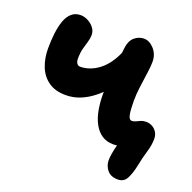

<svg xmlns="http://www.w3.org/2000/svg" viewBox="-122 -644 922 924"><g transform="rotate(20 339.0 -182.0)"><path d="M575.6 159.4Q539 159.4 520.9 137.2Q502.8 115 502.8 86.8Q502.8 74 506 53.6Q509.2 33.2 515.9 8.1Q522.6 -17 533.6 -43L569 -18.6Q553 -5.2 536.2 1.4Q519.4 8 497 8Q463 8 438.6 -8.3Q414.2 -24.6 398.5 -53.2Q382.8 -81.8 375.5 -120.2Q368.2 -158.6 368.2 -203Q368.2 -227 370.7 -262Q373.2 -297 376.7 -333.4Q380.2 -369.8 384.1 -401Q388 -432.2 389.8 -448.6Q394.4 -485 415.8 -503Q437.2 -521 463.4 -521Q491.8 -521 515.6 -494.4Q539.4 -467.8 539.4 -429Q539.4 -407.2 534.3 -371.6Q529.2 -336 524 -296.5Q518.8 -257 518.8 -222.6Q518.8 -179.2 523.4 -154Q528 -128.8 542.8 -128.8Q553.6 -128.8 563.1 -133.9Q572.6 -139 583.9 -143.6Q595.2 -148.2 609.2 -148.2Q637.2 -148.2 655.6 -129.8Q674 -111.4 674 -84.6Q674 -52.6 663 -16.5Q652 19.6 643.2 63.8Q635 104.4 620.8 131.9Q606.6 159.4 575.6 159.4ZM200.8 -136.4Q146.8 -136.4 112 -161.1Q77.2 -185.8 61 -227.4Q44.8 -269 44.8 -318.4Q44.8 -359.2 49.2 -396.1Q53.6 -433 63.7 -461.6Q73.8 -490.2 92.2 -506.6Q110.6 -523 138 -523Q157 -523 176 -513.2Q195 -503.4 207.5 -487.1Q220 -470.8 220 -450.8Q220 -433.6 214.2 -415Q208.4 -396.4 202.5 -373.7Q196.6 -351 196.6 -321Q196.6 -312.8 198.9 -305.5Q201.2 -298.2 206.5 -293.4Q211.8 -288.6 218.6 -288.6Q244.2 -288.6 268.4 -297.4Q292.6 -306.2 314.5 -322.9Q336.4 -339.6 354.6 -364.3Q372.8 -389 386.6 -420.6L453 -316.4Q427.4 -279 399 -246.1Q370.6 -213.2 339.1 -188.5Q307.6 -163.8 273.2 -150.1Q238.8 -136.4 200.8 -136.4Z"/></g></svg>

Font: Shantell Sans Light
Style: Regular
Weight: 300
Designer: Stephen Nixon, Anya Danilova, Shantell Martin
Foundry: Arrow Type
Version: Version 1.011;[c5ecc13dd]